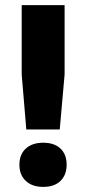

<svg xmlns="http://www.w3.org/2000/svg" viewBox="-20 -724 337 752"><path d="M233 -704V-432L214 -217H83L65 -432V-704ZM149 -165Q193 -165 217 -142Q241 -119 241 -79Q241 -39 217 -15.5Q193 8 149 8Q106 8 81 -15.5Q56 -39 56 -79Q56 -119 81 -142Q106 -165 149 -165Z"/></svg>

Font: Prodigy Sans
Style: Bold
Weight: 700
Designer: Wei Huang
Foundry: Wei Huang
Version: Version 1.003; ttfautohint (v1.8.3)